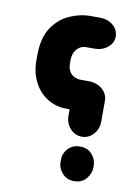

<svg xmlns="http://www.w3.org/2000/svg" viewBox="-75 -682 522 732"><g transform="rotate(10 186.0 -315.5)"><path d="M214 -631H252Q282 -631 303 -614Q324 -597 324 -570Q324 -545 303 -528Q282 -511 252 -511H219Q206 -511 195 -504Q184 -497 177 -484Q170 -471 170 -451V-439Q170 -420 177.5 -408Q185 -396 197 -390.5Q209 -385 219 -385H252Q283 -385 304.5 -367Q326 -349 326 -321V-243Q326 -213 307.5 -192.5Q289 -172 263 -172Q236 -172 217.5 -192.5Q199 -213 199 -243V-263Q199 -267 195 -267H186Q145 -267 112 -288Q79 -309 60.5 -345.5Q42 -382 42 -427V-453Q43 -518 69.5 -557Q96 -596 136 -613.5Q176 -631 214 -631ZM263 0Q234 0 216.5 -20.5Q199 -41 200 -65V-70Q199 -95 216.5 -114.5Q234 -134 263 -134Q293 -134 310 -114.5Q327 -95 327 -70V-65Q327 -41 310 -20.5Q293 0 263 0Z"/></g></svg>

Font: Beiruti ExtraBold
Style: Regular
Weight: 800
Designer: Arlette Boutros
Foundry: Boutros
Version: Version 1.41